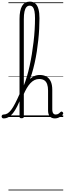

<svg xmlns="http://www.w3.org/2000/svg" viewBox="-104 -1444 800 2369"><path d="M-59 17Q-72 17 -78 9.5Q-84 2 -84 -7Q-84 -16 -78 -23.5Q-72 -31 -59 -31Q-34 -31 -11.5 -44.5Q11 -58 34 -88Q57 -118 83 -168.5Q109 -219 142 -294Q148 -307 154.5 -303Q161 -299 165 -287Q169 -275 164 -262Q136 -187 109 -133.5Q82 -80 55.5 -47Q29 -14 0.5 1.5Q-28 17 -59 17ZM573 17Q553 17 537 10.5Q521 4 510.5 -8Q500 -20 494.5 -38.5Q489 -57 489 -82V-326Q489 -374 477.5 -406Q466 -438 442 -453.5Q418 -469 379 -469Q348 -469 321.5 -456Q295 -443 271 -417.5Q247 -392 225.5 -355Q204 -318 183 -269L162 -304Q183 -352 206 -391.5Q229 -431 256 -459.5Q283 -488 315.5 -503.5Q348 -519 387 -519Q433 -519 467.5 -500Q502 -481 521.5 -440.5Q541 -400 541 -334V-94Q541 -74 545.5 -60Q550 -46 559.5 -38.5Q569 -31 583 -31Q593 -31 603 -34Q613 -37 623 -44.5Q633 -52 643 -62Q649 -68 655.5 -67.5Q662 -67 669 -60Q675 -54 676 -47.5Q677 -41 672 -34Q661 -19 644.5 -7Q628 5 610 11Q592 17 573 17ZM162 15Q149 15 143 10.5Q137 6 137 -4V-1210Q137 -1317 168.5 -1370.5Q200 -1424 264 -1424Q305 -1424 331.5 -1401Q358 -1378 370.5 -1332Q383 -1286 383 -1219Q383 -1157 379.5 -1089Q376 -1021 368.5 -950Q361 -879 350 -807.5Q339 -736 323.5 -666.5Q308 -597 288 -532Q268 -467 243.5 -409Q219 -351 190 -303V-4Q190 6 183 10.5Q176 15 162 15ZM190 -390Q210 -439 228 -500Q246 -561 261.5 -631Q277 -701 289 -775.5Q301 -850 310 -926Q319 -1002 323.5 -1076Q328 -1150 328 -1218Q328 -1270 321.5 -1304.5Q315 -1339 300.5 -1356.5Q286 -1374 262 -1374Q238 -1374 222 -1356Q206 -1338 198 -1301Q190 -1264 190 -1207ZM0 895H676V905H0ZM0 -20H676V0H0ZM0 -505H676V-500H0ZM0 -1415H676V-1405H0Z"/></svg>

Font: Playwrite BE WAL Guides
Style: Regular
Weight: 400
Designer: Veronika Burian, José Scaglione
Foundry: TypeTogether
Version: Version 1.003